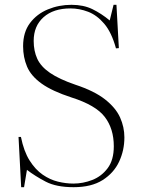

<svg xmlns="http://www.w3.org/2000/svg" viewBox="-20 -764 592 798"><path d="M286 14Q214 14 170 -9Q126 -32 92 -58L80 14H68L57 -195H67Q79 -135 103 -97Q127 -59 157.5 -38Q188 -17 221 -9Q254 -1 285 -1Q325 -1 363.5 -16Q402 -31 427.5 -65Q453 -99 453 -156Q453 -229 415.5 -278Q378 -327 277 -359Q197 -385 153 -416.5Q109 -448 92.5 -487Q76 -526 76 -572Q76 -630 104.5 -668Q133 -706 179 -725Q225 -744 277 -744Q327 -744 364 -726Q401 -708 436 -679L452 -744H464L474 -564L462 -563Q444 -629 413.5 -665Q383 -701 346.5 -715Q310 -729 273 -729Q202 -729 161 -692.5Q120 -656 120 -594Q120 -552 135 -519.5Q150 -487 188 -461Q226 -435 293 -412Q372 -386 416.5 -351Q461 -316 479 -276Q497 -236 497 -193Q497 -139 475 -92Q453 -45 406.5 -15.5Q360 14 286 14Z"/></svg>

Font: Literata 72pt ExtraLight
Style: Regular
Weight: 200
Designer: Latin by Veronika Burian and Jose Scaglione. Greek by Irene Vlachou. Cyrillic by Vera Evstafieva.
Foundry: TypeTogether
Version: Version 3.002